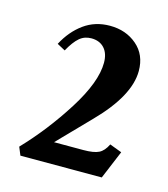

<svg xmlns="http://www.w3.org/2000/svg" viewBox="-71 -709 451 514"><g transform="rotate(15 155.0 -452.0)"><path d="M30.8 -253.4 21.5 -275.9Q83.5 -340.8 133.1 -419.4Q182.6 -498 182.6 -551.3Q182.6 -577.1 169.4 -591.6Q156.2 -606 133.3 -606Q114.3 -606 100.6 -594.2Q86.9 -582.5 72.3 -556.2L49.8 -568.4Q69.8 -606.4 100.8 -628.9Q131.8 -651.4 172.9 -651.4Q217.3 -651.4 247.8 -625.2Q278.3 -599.1 278.3 -554.2Q278.3 -485.4 193.8 -399.4L108.4 -311.5H189.5Q218.8 -311.5 232.4 -318.4Q246.1 -325.2 255.4 -344.7L289.1 -332L256.3 -253.4Z"/></g></svg>

Font: Elstob 14pt
Style: Bold
Weight: 700
Designer: Peter S. Baker
Version: Version 1.015